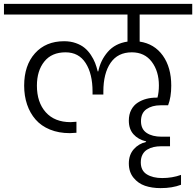

<svg xmlns="http://www.w3.org/2000/svg" viewBox="-49 -760 1000 979"><path d="M-28.8 -740.2H931.2V-686H663.1V-547.9Q738.3 -536.6 781.2 -476.6Q824.2 -416.5 824.2 -323.2Q824.2 -264.6 808.1 -223.1H769Q726.6 -223.1 698.2 -203.6Q669.9 -184.1 669.9 -142.1Q669.9 -101.6 698.7 -82.3Q727.5 -63 774.9 -63H817.9V-14.2H772Q752 -14.2 734.6 -10.3Q717.3 -6.3 701.9 2.7Q686.5 11.7 677.7 28.3Q668.9 44.9 668.9 67.9Q668.9 109.9 699.5 128.9Q730 147.9 777.8 147.9Q829.1 147.9 874 131.8V182.1Q829.6 199.2 770 199.2Q725.6 199.2 690.4 187.3Q655.3 175.3 631.6 146Q607.9 116.7 607.9 73.2Q607.9 29.8 632.8 1.2Q657.7 -27.3 695.8 -36.1V-39.1Q655.3 -48.8 631.6 -75.4Q607.9 -102.1 607.9 -145Q607.9 -176.8 620.4 -200.2Q632.8 -223.6 653.6 -236.8Q674.3 -250 698 -256.1Q721.7 -262.2 748 -262.2H753.9Q761.2 -289.6 761.2 -324.2Q761.2 -396.5 724.9 -444.8Q688.5 -493.2 623 -493.2Q551.8 -493.2 514.9 -439.5Q478 -385.7 478 -293V-277.8H422.9V-293Q422.9 -383.8 387.7 -438.5Q352.5 -493.2 285.2 -493.2Q214.4 -493.2 176.8 -446Q139.2 -398.9 139.2 -323.2Q139.2 -238.3 184.3 -187.7Q229.5 -137.2 311 -137.2Q318.4 -137.2 340.8 -139.2V-83Q316.4 -81.1 307.1 -81.1Q250.5 -81.1 205.8 -99.4Q161.1 -117.7 132.6 -150.4Q104 -183.1 89.1 -227.1Q74.2 -271 74.2 -323.2Q74.2 -426.8 129.4 -488.3Q184.6 -549.8 277.8 -549.8Q310.5 -549.8 337.4 -540.3Q364.3 -530.8 382.3 -515.9Q400.4 -501 414.3 -480Q428.2 -459 436 -439Q443.8 -418.9 449.2 -396H452.1Q463.4 -452.6 500.7 -495.6Q538.1 -538.6 601.1 -547.9V-686H-28.8Z"/></svg>

Font: PoppinsZ Light
Style: Regular
Weight: 300
Designer: Ninad Kale (Devanagari), Jonny Pinhorn (Latin)
Foundry: Indian Type Foundry
Version: Version 3.002;FEAKit 1.0